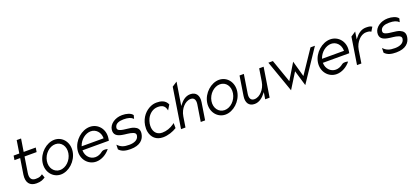

<svg xmlns="http://www.w3.org/2000/svg" viewBox="35 -1612 5603 2600"><g transform="rotate(-20 2836.5 -312.5)"><path d="M173 -387 137 -159C122 -49 169 11 266 11C331 11 359 -5 394 -27L375 -80C347 -61 333 -50 276 -50C212 -50 190 -92 201 -164L236 -387H410L420 -449H246L275 -632H212L183 -449H101L91 -387Z M617 11C732 11 850 -95 871 -226C892 -357 807 -462 692 -462C577 -462 458 -357 437 -226C416 -95 502 11 617 11ZM683 -401C768 -401 825 -324 809 -226C793 -128 712 -50 627 -50C542 -50 483 -128 499 -226C515 -324 598 -401 683 -401Z M1127 11C1201 11 1277 -31 1329 -96C1314 -101 1270 -112 1241 -90C1210 -65 1175 -50 1137 -50C1063 -50 1005 -110 1002 -191L1001 -197H1382L1387 -227C1408 -358 1319 -462 1202 -462C1085 -462 962 -357 941 -226C920 -95 1010 11 1127 11ZM1012 -258C1040 -340 1118 -401 1193 -401C1268 -401 1325 -340 1326 -258V-252H1010Z M1573 -210C1619 -200 1684 -200 1726 -183C1747 -176 1768 -163 1763 -132C1753 -71 1690 -50 1625 -50C1549 -50 1506 -63 1459 -112L1457 -45C1496 0 1556 11 1621 11C1761 11 1818 -57 1830 -134C1840 -197 1810 -226 1768 -244C1714 -268 1625 -260 1569 -283C1551 -290 1533 -301 1538 -330C1547 -385 1607 -401 1665 -401C1733 -401 1773 -389 1804 -358L1817 -408C1791 -446 1728 -462 1668 -462C1562 -462 1482 -399 1471 -329C1458 -249 1511 -222 1573 -210Z M1915 -131C1932 -48 1990 11 2090 11C2161 11 2236 -15 2289 -49L2288 -122L2268 -107C2221 -74 2162 -52 2100 -52C2079 -52 2060 -56 2042 -65C1995 -88 1968 -145 1981 -226C1985 -250 1993 -274 2003 -295C2033 -354 2088 -400 2160 -400C2224 -400 2263 -378 2276 -308L2319 -379C2289 -450 2221 -462 2165 -462C2134 -462 2106 -456 2078 -444C2002 -411 1932 -338 1914 -226C1909 -192 1909 -160 1915 -131Z M2418 -10 2442 -161C2451 -218 2476 -264 2506 -296C2533 -325 2571 -350 2616 -350C2669 -350 2685 -306 2676 -250L2638 -10H2701L2740 -258C2755 -351 2715 -412 2631 -412C2563 -412 2513 -367 2474 -316L2464 -303L2517 -636L2445 -589L2354 -10Z M2989 11C3104 11 3222 -95 3243 -226C3264 -357 3179 -462 3064 -462C2949 -462 2830 -357 2809 -226C2788 -95 2874 11 2989 11ZM3055 -401C3140 -401 3197 -324 3181 -226C3165 -128 3084 -50 2999 -50C2914 -50 2855 -128 2871 -226C2887 -324 2970 -401 3055 -401Z M3409 11C3477 11 3529 -34 3568 -85L3579 -98L3563 0H3627L3694 -422H3630L3601 -240C3592 -183 3566 -137 3536 -105C3509 -76 3472 -51 3427 -51C3374 -51 3357 -95 3366 -151L3409 -422H3347L3303 -143C3288 -50 3325 11 3409 11Z M3934 5 4073 -218 4139 5 4444 -451H4380L4157 -119L4093 -349L3954 -119L3838 -451H3773Z M4591 11C4665 11 4741 -31 4793 -96C4778 -101 4734 -112 4705 -90C4674 -65 4639 -50 4601 -50C4527 -50 4469 -110 4466 -191L4465 -197H4846L4851 -227C4872 -358 4783 -462 4666 -462C4549 -462 4426 -357 4405 -226C4384 -95 4474 11 4591 11ZM4476 -258C4504 -340 4582 -401 4657 -401C4732 -401 4789 -340 4790 -258V-252H4474Z M4953 -10 4982 -196C4991 -253 5017 -299 5047 -331C5074 -360 5111 -385 5158 -385C5199 -385 5212 -379 5227 -368L5263 -428C5240 -440 5231 -447 5176 -447C5105 -447 5054 -402 5015 -351L5005 -338L5022 -446L4951 -399L4890 -10Z M5401 -210C5447 -200 5512 -200 5554 -183C5575 -176 5596 -163 5591 -132C5581 -71 5518 -50 5453 -50C5377 -50 5334 -63 5287 -112L5285 -45C5324 0 5384 11 5449 11C5589 11 5646 -57 5658 -134C5668 -197 5638 -226 5596 -244C5542 -268 5453 -260 5397 -283C5379 -290 5361 -301 5366 -330C5375 -385 5435 -401 5493 -401C5561 -401 5601 -389 5632 -358L5645 -408C5619 -446 5556 -462 5496 -462C5390 -462 5310 -399 5299 -329C5286 -249 5339 -222 5401 -210Z"/></g></svg>

Font: Charger Pro
Style: LitNarObl
Weight: 300
Designer: Jasper
Foundry: Cannot Into Space Fonts
Version: Version 1.09